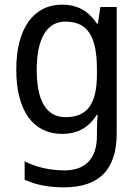

<svg xmlns="http://www.w3.org/2000/svg" viewBox="-20 -632 599 826"><path d="M247 -612C124 -612 50 -509 50 -333C50 -155 123 -56 247 -56C313 -56 362 -83 396 -138H400C398 -119 397 -84 397 -66V-47C397 51 346 101 258 101C194 101 135 87 86 62V141C133 163 188 174 255 174C411 174 482 93 482 -58V-602H412L401 -531H396C360 -587 310 -612 247 -612ZM261 -539C355 -539 397 -479 397 -334V-312C397 -185 355 -128 263 -128C180 -128 138 -196 138 -332C138 -465 181 -539 261 -539Z"/></svg>

Font: Noto Sans Malayalam UI SemiCondensed
Style: Regular
Weight: 400
Width: 4
Designer: Jelle Bosma - Monotype Design Team
Foundry: Monotype Imaging Inc.
Version: Version 2.104